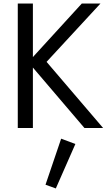

<svg xmlns="http://www.w3.org/2000/svg" viewBox="-20 -720 605 1080"><path d="M80 -700V0H165V-340L455 0H560L242 -372L545 -700H440L165 -399V-700ZM324 60 236 319 294 340 404 90Z"/></svg>

Font: Jost
Style: Regular
Weight: 400
Version: Version 3.710